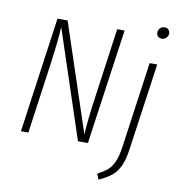

<svg xmlns="http://www.w3.org/2000/svg" viewBox="-99 -832 1039 1121"><g transform="rotate(10 421.0 -271.5)"><path d="M462 0H403L191 -640Q188 -566 166 -406L109 0H65L161 -684H221L433 -46Q438 -135 455 -253L515 -684H559ZM547 166Q584 147 605.5 128.5Q627 110 641.5 77.5Q656 45 664 -10L736 -522H781L708 -8Q699 56 681.5 94Q664 132 636.5 154.5Q609 177 560 200ZM749 -705Q749 -721 760 -732Q771 -743 787 -743Q800 -743 809 -734.5Q818 -726 818 -713Q818 -697 807.5 -686Q797 -675 780 -675Q766 -675 757.5 -683.5Q749 -692 749 -705Z"/></g></svg>

Font: Fira Sans Condensed ExtraLight
Style: Italic
Weight: 275
Width: 3
Italic angle: -8°
Designer: Carrois Corporate & Edenspiekermann AG
Foundry: Carrois Corporate GbR & Edenspiekermann AG
Version: Version 4.203